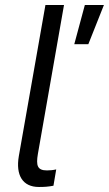

<svg xmlns="http://www.w3.org/2000/svg" viewBox="-20 -740 434 765"><path d="M135 5C158 5 171 4 193 0L204 -65C191 -62 178 -61 167 -61C129 -61 123 -80 131 -127L235 -720H161L55 -118C42 -42 70 5 135 5ZM276 -564H332L394 -720H318Z"/></svg>

Font: Fixel Display
Style: Italic
Weight: 400
Italic angle: -10°
Designer: AlfaBravo + MacPaw
Foundry: Kyrylo Tkachov, Marchela Mozhyna, Serhii Makarenko, Maria Weinstein, Zakhar Kryvoshyya
Version: Version 1.210;Glyphs 3.2 (3217)